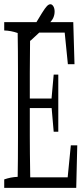

<svg xmlns="http://www.w3.org/2000/svg" viewBox="-27 -909 401 919"><path d="M323.7 -803.2Q326.7 -707.5 329.6 -601.6H297.9Q290 -682.1 282.7 -752.9H117.2Q115.7 -629.4 115.7 -561.5Q115.7 -504.4 115.7 -437.5H219.7Q224.6 -499.5 230 -551.8H252Q252 -419.9 252 -278.3H230Q225.1 -339.8 220.2 -391.6H115.7Q115.7 -329.1 115.7 -256.8Q115.7 -186 117.7 -60.1H296.9Q304.7 -141.6 312 -213.4H342.8Q340.3 -116.7 337.9 -9.8H-6.8Q-6.8 -34.7 -6.8 -50.3Q25.4 -61.5 57.6 -62.5Q59.1 -142.6 59.1 -251Q59.1 -411.1 59.1 -560.5Q59.1 -670.4 57.6 -751Q25.4 -762.2 -6.8 -763.2Q-6.8 -788.1 -6.8 -803.2ZM118.2 -713.4 108.9 -734.9Q135.3 -785.2 173.3 -845.7Q189 -871.1 197.3 -879.4Q206.1 -888.7 214.1 -888.7Q222.2 -888.7 228.3 -878.9Q234.4 -869.1 234.4 -853.5Q234.4 -837.9 227.8 -823.2Q221.2 -808.6 200.4 -789.3Q179.7 -770 158.7 -751Q137.7 -731.9 118.2 -713.4Z"/></svg>

Font: Scarab Serif
Style: Condensed-Light
Weight: 300
Designer: John Roberts
Foundry: Scarab
Version: 1.0